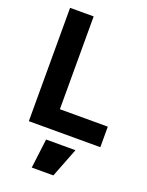

<svg xmlns="http://www.w3.org/2000/svg" viewBox="-182 -834 910 1186"><g transform="rotate(20 273.5 -241.0)"><path d="M536 0V-135H221V-745H66V0ZM323 263 398 70H205L181 263Z"/></g></svg>

Font: Plus Jakarta Sans ExtraBold
Style: Regular
Weight: 800
Designer: Gumpita Rahayu
Foundry: Tokotype
Version: Version 2.071;gftools[0.9.30]